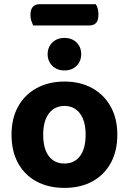

<svg xmlns="http://www.w3.org/2000/svg" viewBox="-20 -886 618 921"><path d="M542.8 -240.1Q542.8 -161.6 511.5 -104.3Q480.2 -47.1 423.2 -15.9Q366.2 15.3 289.2 15.3Q212.5 15.3 155.3 -15.5Q98.2 -46.2 66.7 -103.5Q35.3 -160.8 35.3 -240.1Q35.3 -318.5 67.2 -375.5Q99.2 -432.5 156.4 -463.6Q213.6 -494.8 289.4 -494.8Q365.3 -494.8 422.2 -463.3Q479.2 -431.8 511 -374.6Q542.8 -317.4 542.8 -240.1ZM289 -377.8Q241.9 -377.8 214.6 -341.7Q187.2 -305.6 187.2 -240.1Q187.2 -172.8 214.1 -137.2Q241 -101.6 289.2 -101.6Q337.4 -101.6 364.1 -137.7Q390.8 -173.8 390.8 -240.1Q390.8 -304.9 363.8 -341.4Q336.8 -377.8 289 -377.8ZM369.6 -626Q369.6 -592.6 347.4 -570.4Q325.3 -548.1 288.9 -548.1Q253.5 -548.1 231 -570.4Q208.5 -592.6 208.5 -626Q208.5 -659.6 231 -681.9Q253.4 -704.1 288.7 -704.1Q325.6 -704.1 347.6 -681.9Q369.6 -659.6 369.6 -626ZM407.8 -763.7H139.1Q135.1 -772 130.6 -785.3Q126.1 -798.6 126.1 -812.9Q126.1 -842.1 138.4 -854Q150.7 -866 170.5 -866H439.4Q445.5 -857.2 448.9 -844.1Q452.2 -831 452.2 -816.2Q452.2 -787.3 440.4 -775.5Q428.6 -763.7 407.8 -763.7Z"/></svg>

Font: Baloo Bhaijaan 2
Style: Regular
Weight: 400
Designer: Sanskriti Dholi, Noopur Datye and Ek Type
Foundry: Ek Type
Version: Version 1.701